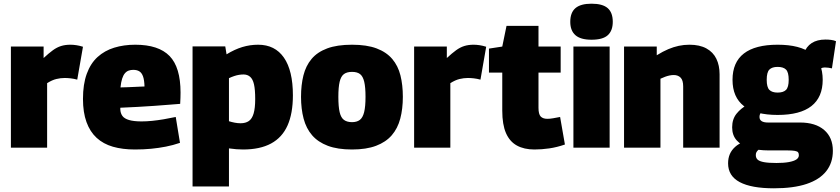

<svg xmlns="http://www.w3.org/2000/svg" viewBox="-20 -799 4546 1039"><path d="M216 -547V-485Q244 -511 266 -527Q288 -543 310.5 -550Q333 -557 361 -557Q376 -557 393 -554.5Q410 -552 429 -546L398 -368Q380 -373 362.5 -375Q345 -377 330 -377Q308 -377 285 -371.5Q262 -366 235 -349V0H39V-547Z M710 10Q643 10 591 -5Q539 -20 503 -53Q467 -86 448 -138.5Q429 -191 429 -264Q429 -343 449.5 -399.5Q470 -456 508 -490.5Q546 -525 598 -541Q650 -557 712 -557Q838 -557 897.5 -496Q957 -435 957 -298Q957 -287 956.5 -269.5Q956 -252 955 -237Q928 -235 891.5 -232Q855 -229 812.5 -226Q770 -223 724 -220.5Q678 -218 631 -216Q631 -214 631 -212Q631 -210 631 -207Q632 -186 642.5 -171.5Q653 -157 678.5 -149.5Q704 -142 746 -142Q773 -142 803 -145Q833 -148 865.5 -153.5Q898 -159 931 -166L954 -26Q916 -13 877.5 -5.5Q839 2 798 6Q757 10 710 10ZM632 -326Q650 -326 668 -327Q686 -328 703.5 -328.5Q721 -329 736 -330Q751 -331 762 -331Q761 -366 754 -385.5Q747 -405 734 -413Q721 -421 701 -421Q688 -421 676.5 -417Q665 -413 656 -402.5Q647 -392 641 -373.5Q635 -355 632 -326Z M1022 210V-548H1199L1206 -505Q1250 -532 1291.5 -544.5Q1333 -557 1377 -557Q1468 -557 1516.5 -487Q1565 -417 1565 -283Q1565 -185 1536 -120Q1507 -55 1447 -22.5Q1387 10 1295 10Q1278 10 1258.5 8.5Q1239 7 1219 4V210ZM1282 -132Q1309 -132 1326.5 -144Q1344 -156 1352.5 -185Q1361 -214 1361 -263Q1361 -314 1354.5 -342.5Q1348 -371 1333.5 -383.5Q1319 -396 1298 -396Q1286 -396 1273.5 -394Q1261 -392 1247.5 -387.5Q1234 -383 1219 -376V-143Q1235 -138 1251 -135Q1267 -132 1282 -132Z M1609 -275Q1609 -339 1622 -391Q1635 -443 1666 -480Q1697 -517 1750.5 -537Q1804 -557 1885 -557Q1965 -557 2018 -537Q2071 -517 2102.5 -480Q2134 -443 2147 -391Q2160 -339 2160 -275Q2160 -210 2146 -157Q2132 -104 2100 -67Q2068 -30 2015 -10Q1962 10 1885 10Q1807 10 1754 -10Q1701 -30 1669 -67Q1637 -104 1623 -157Q1609 -210 1609 -275ZM1811 -275Q1811 -222 1818 -192Q1825 -162 1841.5 -150Q1858 -138 1885 -138Q1911 -138 1927 -150Q1943 -162 1950.5 -192Q1958 -222 1958 -275Q1958 -327 1951 -356.5Q1944 -386 1928.5 -398Q1913 -410 1885 -410Q1857 -410 1841 -398Q1825 -386 1818 -356.5Q1811 -327 1811 -275Z M2398 -547V-485Q2426 -511 2448 -527Q2470 -543 2492.5 -550Q2515 -557 2543 -557Q2558 -557 2575 -554.5Q2592 -552 2611 -546L2580 -368Q2562 -373 2544.5 -375Q2527 -377 2512 -377Q2490 -377 2467 -371.5Q2444 -366 2417 -349V0H2221V-547Z M2872 10Q2816 10 2777 -11.5Q2738 -33 2718 -79Q2698 -125 2698 -200V-406H2626V-536L2698 -547L2721 -659H2894V-547H3014V-406H2894V-216Q2894 -181 2906 -168.5Q2918 -156 2942 -156Q2956 -156 2973 -159Q2990 -162 3011 -166L3037 -17Q2994 -2 2952.5 4Q2911 10 2872 10Z M3181 -584Q3122 -584 3094 -608.5Q3066 -633 3066 -681Q3066 -731 3094 -755Q3122 -779 3181 -779Q3241 -779 3268.5 -755Q3296 -731 3296 -681Q3296 -633 3269 -608.5Q3242 -584 3181 -584ZM3083 0V-547H3279V0Z M3357 0V-547H3534V-500Q3568 -521 3596.5 -533Q3625 -545 3653 -551Q3681 -557 3711 -557Q3766 -557 3802.5 -537Q3839 -517 3856.5 -481Q3874 -445 3874 -397V0H3677V-331Q3677 -365 3663 -379Q3649 -393 3626 -393Q3615 -393 3603 -390.5Q3591 -388 3579 -383.5Q3567 -379 3554 -373V0Z M4168 220Q4046 220 3983 186.5Q3920 153 3920 85Q3920 57 3929.5 35Q3939 13 3958.5 -4.5Q3978 -22 4007 -33L4099 2Q4090 7 4083.5 12.5Q4077 18 4073.5 24.5Q4070 31 4070 40Q4070 56 4080 65Q4090 74 4114.5 78.5Q4139 83 4182 83Q4222 83 4249 78Q4276 73 4289.5 64Q4303 55 4303 41Q4303 31 4299 25.5Q4295 20 4281.5 17.5Q4268 15 4242 15H4141Q4081 15 4036 1.5Q3991 -12 3966.5 -39.5Q3942 -67 3942 -110Q3942 -154 3965.5 -183.5Q3989 -213 4026 -233L4122 -209Q4106 -199 4098 -189.5Q4090 -180 4090 -166Q4090 -151 4101.5 -143.5Q4113 -136 4136 -136H4309Q4393 -136 4440 -95.5Q4487 -55 4487 17Q4487 82 4451 127.5Q4415 173 4344.5 196.5Q4274 220 4168 220ZM4188 -177Q4067 -177 4005.5 -225Q3944 -273 3944 -367Q3944 -462 4005.5 -509.5Q4067 -557 4188 -557Q4310 -557 4371 -509.5Q4432 -462 4432 -367Q4432 -273 4371 -225Q4310 -177 4188 -177ZM4188 -298Q4219 -298 4233.5 -312.5Q4248 -327 4248 -367Q4248 -408 4233.5 -422.5Q4219 -437 4188 -437Q4158 -437 4143.5 -422.5Q4129 -408 4129 -367Q4129 -327 4143.5 -312.5Q4158 -298 4188 -298ZM4402 -409 4329 -508Q4343 -547 4372.5 -566Q4402 -585 4447 -585Q4463 -585 4478 -583Q4493 -581 4504 -576L4482 -429Q4473 -431 4463.5 -432.5Q4454 -434 4443 -434Q4431 -434 4420 -428Q4409 -422 4402 -409Z"/></svg>

Font: Georama ExtraCondensed Thin ExtraBold
Style: Regular
Weight: 800
Version: Version 1.001